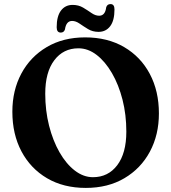

<svg xmlns="http://www.w3.org/2000/svg" viewBox="-20 -901 838 940"><path d="M397 -718Q506.5 -718 587.8 -670.5Q669 -623 713.5 -539Q758 -455 758 -345.5Q758 -241 713.8 -158.5Q669.5 -76 589 -28.5Q508.5 19 400 19Q291 19 210.2 -28.5Q129.5 -76 85 -160Q40.5 -244 40.5 -354Q40.5 -458.5 84.5 -540.8Q128.5 -623 208.8 -670.5Q289 -718 397 -718ZM598.5 -256.5Q598.5 -339.5 579.8 -413Q561 -486.5 528 -543.2Q495 -600 453 -632.2Q411 -664.5 364 -664.5Q290 -664.5 245.8 -606Q201.5 -547.5 201.5 -442.5Q201.5 -359.5 220.2 -285.8Q239 -212 271.5 -155.2Q304 -98.5 346.2 -66Q388.5 -33.5 435 -33.5Q509.5 -33.5 554 -92.2Q598.5 -151 598.5 -256.5ZM462.5 -745Q433.5 -745 411.2 -758.5Q389 -772 370 -785.2Q351 -798.5 333 -798.5Q304 -798.5 298 -757Q293 -741.5 277.5 -741.5Q257.5 -741.5 257.5 -767.5Q257.5 -821.5 278.5 -849.2Q299.5 -877 335.5 -877Q364.5 -877 386.8 -863.8Q409 -850.5 428 -837.2Q447 -824 465.5 -824Q495 -824 500 -865.5Q505 -881 521 -881Q540.5 -881 540.5 -855Q540.5 -800.5 519.5 -772.8Q498.5 -745 462.5 -745Z"/></svg>

Font: Fraunces 9pt SemiBold
Style: Regular
Weight: 600
Version: Version 1.000;[b76b70a41]